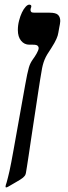

<svg xmlns="http://www.w3.org/2000/svg" viewBox="-20 -608 295 829"><path d="M106.9 -415Q85 -415 71 -432.1Q57.1 -449.2 57.1 -478Q57.1 -499 62.3 -518.8Q67.4 -538.6 74.7 -554Q82 -569.3 90.6 -578.6Q99.1 -587.9 106 -587.9Q109.9 -587.9 112.5 -586.4Q115.2 -585 115.2 -581.1Q115.2 -577.1 113.5 -573.7Q111.8 -570.3 111.8 -564.9Q111.8 -560.5 114.5 -556.9Q117.2 -553.2 127.9 -553.2H193.8Q221.2 -553.2 230.7 -543.7Q240.2 -534.2 240.2 -517.1Q240.2 -511.7 238.8 -504.4Q237.3 -497.1 235.8 -488.8L231.9 -466.8Q231 -460.4 229 -454.1Q227.1 -447.8 223.6 -439.9Q220.2 -432.1 214.8 -422.4Q209.5 -412.6 201.2 -399.9Q190.9 -384.8 184.1 -373.3Q177.2 -361.8 172.6 -350.6Q168 -339.4 164.8 -327.1Q161.6 -314.9 159.2 -298.8Q157.2 -288.6 153.6 -265.9Q149.9 -243.2 145.3 -212.6Q140.6 -182.1 135.3 -146.2Q129.9 -110.4 124.3 -74Q118.7 -37.6 113.5 -2.4Q108.4 32.7 104 61.8Q99.6 90.8 96.4 111.3Q93.3 131.8 91.8 139.2Q90.3 146 88.1 149.4Q85.9 152.8 79.1 159.2Q74.7 163.1 67.1 167.7Q59.6 172.4 51.5 177Q43.5 181.6 36.4 185.8Q29.3 189.9 25.9 191.9Q21.5 194.8 15.4 198Q9.3 201.2 6.8 201.2Q3.9 201.2 3.9 198.2Q3.9 194.8 5.1 190.7Q6.3 186.5 8.8 179.2Q11.7 168.5 14.6 157.2Q17.6 146 21 130.4Q24.4 114.7 28.8 92Q33.2 69.3 39.1 36.1L88.9 -242.2Q93.8 -269 97.4 -286.6Q101.1 -304.2 104.5 -315.9Q107.9 -327.6 112.1 -335.7Q116.2 -343.8 122.1 -352.1Q125.5 -356.4 129.6 -362.8Q133.8 -369.1 137.7 -376Q141.6 -382.8 144.3 -389.4Q147 -396 147 -400.9Q147 -406.2 142.3 -410.6Q137.7 -415 122.1 -415Z"/></svg>

Font: Tinos
Style: Bold Italic
Weight: 700
Italic angle: -16.333°
Designer: Steve Matteson
Foundry: Monotype Imaging Inc.
Version: Version 1.23